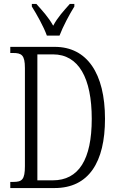

<svg xmlns="http://www.w3.org/2000/svg" viewBox="-20 -951 596 971"><path d="M217 -771H281C298 -816 332 -880 356 -918V-931H333C301 -895 272 -864 249 -821C225 -864 196 -895 164 -931H141V-918C165 -880 201 -816 217 -771ZM32 0H256C429 0 511 -131 511 -350C511 -580 420 -714 257 -714H32V-683H46C89 -683 106 -673 106 -607V-111C106 -42 91 -31 47 -31H32ZM247 -39H169V-676H248C378 -676 444 -556 444 -350C444 -144 378 -39 247 -39Z"/></svg>

Font: Noto Serif Armenian ExtraCondensed Light
Style: Regular
Weight: 300
Width: 2
Designer: Monotype Design Team
Foundry: Monotype Imaging Inc.
Version: Version 2.008